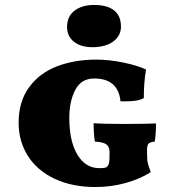

<svg xmlns="http://www.w3.org/2000/svg" viewBox="-20 -746 693 773"><path d="M55 -252Q55 -337 97 -394.5Q139 -452 209.5 -479Q280 -506 367 -506Q420 -506 477.5 -494Q535 -482 568 -466Q559 -415 559 -351Q542 -342 522 -340Q502 -338 485.5 -338Q469 -338 465 -338Q461 -383 434.5 -406.5Q408 -430 359 -430Q307 -430 283 -384Q259 -338 259 -271Q259 -178 291.5 -123.5Q324 -69 380 -69Q395 -69 404 -71Q412 -73 416.5 -82.5Q421 -92 421 -117V-134Q421 -155 408.5 -164.5Q396 -174 362 -176Q357 -204 357 -250Q393 -247 479 -247Q568 -247 608 -249Q608 -206 603 -176Q583 -174 577.5 -167Q572 -160 572 -144V-128Q572 -102 575 -89.5Q578 -77 587 -53Q545 -26 486.5 -9.5Q428 7 365 7Q271 7 200.5 -26Q130 -59 92.5 -118Q55 -177 55 -252ZM250 -637Q250 -680 280 -703Q310 -726 359 -726Q412 -726 439.5 -704Q467 -682 467 -639Q467 -602 436 -579Q405 -556 352 -556Q305 -556 277.5 -578Q250 -600 250 -637Z"/></svg>

Font: Vollkorn SC Black
Style: Regular
Weight: 900
Designer: Friedrich Althausen
Foundry: Friedrich Althausen
Version: Version 4.015